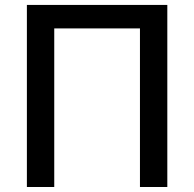

<svg xmlns="http://www.w3.org/2000/svg" viewBox="-20 -747 776 767"><path d="M648.4 -727.3H87.4V0H196.7V-633.5H539.1V0H648.4Z"/></svg>

Font: Magic Ui Pro Medium
Style: Regular
Weight: 500
Designer: Stefan Endress, Andreas Faust
Version: Version 1.000;FEAKit 1.0